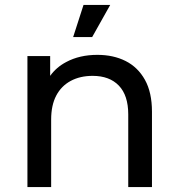

<svg xmlns="http://www.w3.org/2000/svg" viewBox="-20 -757 721 777"><path d="M374 -535Q439 -535 488.5 -510Q538 -485 566.5 -434Q595 -383 595 -305V0H499V-294Q499 -371 461 -410.5Q423 -450 355 -450Q304 -450 266 -429.5Q228 -409 207.5 -370Q187 -331 187 -273V0H91V-530H183V-450Q208 -485 248 -506Q302 -535 374 -535ZM276 -607 318 -737H426L353 -607Z"/></svg>

Font: Montserrat Z Med
Style: Regular
Weight: 500
Designer: Julieta Ulanovsky
Foundry: Julieta Ulanovsky
Version: Version 8.000